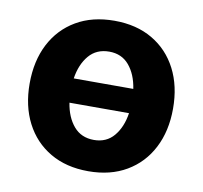

<svg xmlns="http://www.w3.org/2000/svg" viewBox="-67 -625 750 708"><g transform="rotate(10 307.5 -271.5)"><path d="M306.8 10.7Q224.1 10.7 163.9 -24.7Q103.7 -60 71 -123.4Q38.4 -186.8 38.4 -270.6Q38.4 -355.1 71 -418.5Q103.7 -481.9 163.9 -517.2Q224.1 -552.6 306.8 -552.6Q389.6 -552.6 449.8 -517.2Q509.9 -481.9 542.6 -418.5Q575.3 -355.1 575.3 -270.6Q575.3 -186.8 542.6 -123.4Q509.9 -60 449.8 -24.7Q389.6 10.7 306.8 10.7ZM195.3 -317.1H418.3Q410.2 -370.7 382.3 -403.9Q354.4 -437.1 307.5 -437.1Q259.9 -437.1 231.7 -403.9Q203.5 -370.7 195.3 -317.1ZM307.5 -106.5Q354.4 -106.5 382.3 -139.7Q410.2 -172.9 418.3 -226.2H195.3Q203.5 -172.9 231.7 -139.7Q259.9 -106.5 307.5 -106.5Z"/></g></svg>

Font: Inter UI
Style: Bold
Weight: 700
Designer: Rasmus Andersson
Foundry: rsms
Version: 3.2;8d6f07862